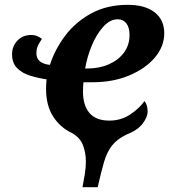

<svg xmlns="http://www.w3.org/2000/svg" viewBox="-20 -566 706 796"><path d="M322 210Q327 185 331.5 157Q336 129 336 103Q336 68 324 36Q312 4 277 -15Q229 -38 200 -83.5Q171 -129 171 -197Q171 -207 171.5 -217Q172 -227 173 -237Q139 -242 106 -252Q73 -262 51.5 -283Q30 -304 30 -341Q30 -374 52 -397.5Q74 -421 110 -421Q123 -421 133.5 -416.5Q144 -412 154 -405Q145 -392 138 -378.5Q131 -365 131 -345Q131 -303 187 -297Q207 -360 249.5 -417Q292 -474 357.5 -510Q423 -546 510 -546Q581 -546 621 -515Q661 -484 661 -428Q661 -374 622.5 -328Q584 -282 516.5 -253.5Q449 -225 363 -225H326Q325 -215 324.5 -205Q324 -195 324 -187Q324 -129 351 -97.5Q378 -66 433 -66Q482 -66 520 -91.5Q558 -117 579 -147Q592 -131 592 -104Q592 -80 570.5 -52.5Q549 -25 504 -8Q465 11 444 38Q423 65 411 106.5Q399 148 385 210ZM342 -282Q392 -282 431.5 -299.5Q471 -317 494 -348Q517 -379 517 -421Q517 -452 504 -469Q491 -486 468 -486Q436 -486 408 -455Q380 -424 360.5 -377Q341 -330 333 -282Z"/></svg>

Font: Noto Serif
Style: Bold Italic
Weight: 700
Italic angle: -12°
Designer: Monotype Design Team
Foundry: Monotype Imaging Inc.
Version: Version 2.013